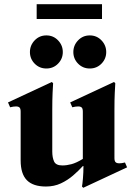

<svg xmlns="http://www.w3.org/2000/svg" viewBox="-20 -870 647 911"><path d="M573 -99 583 -76 375 21 369 15Q371 6 373.5 -23Q376 -52 376 -82H373Q353 -60 327 -37.5Q301 -15 269 0Q237 15 198 15Q137 15 107.5 -15Q78 -45 78 -109V-340Q78 -355 72.5 -360Q67 -365 56 -365Q44 -365 28 -361L18 -384L226 -481L232 -475Q231 -460 229.5 -428.5Q228 -397 228 -349V-151Q228 -123 236.5 -104Q245 -85 276 -85Q296 -85 319 -91Q342 -97 373 -116V-340Q373 -355 367.5 -360Q362 -365 351 -365Q339 -365 323 -361L313 -384L521 -481L527 -475Q526 -460 524.5 -428.5Q523 -397 523 -349V-120Q523 -105 529 -100Q535 -95 545 -95Q557 -95 573 -99ZM200 -545Q167 -545 144.5 -568Q122 -591 122 -623Q122 -655 144.5 -678.5Q167 -702 200 -702Q233 -702 255.5 -678.5Q278 -655 278 -623Q278 -591 255.5 -568Q233 -545 200 -545ZM406 -545Q373 -545 350.5 -568Q328 -591 328 -623Q328 -655 350.5 -678.5Q373 -702 406 -702Q439 -702 461.5 -678.5Q484 -655 484 -623Q484 -591 461.5 -568Q439 -545 406 -545ZM154 -850H464V-780H154Z"/></svg>

Font: Bona Nova
Style: Bold
Weight: 700
Designer: Mateusz Machalski
Foundry: Capitalics
Version: Version 4.001; ttfautohint (v1.8.3)